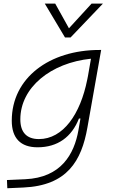

<svg xmlns="http://www.w3.org/2000/svg" viewBox="-20 -796 626 1051"><path d="M20 234.4 107.9 230.5C347.7 219.7 426.3 85 458.5 -98.1L533.7 -522.5H524.4C251 -522.5 44.4 -370.1 44.4 -135.3C44.4 -39.6 92.8 10.3 185.5 10.3C295.9 10.3 372.6 -46.4 412.1 -147H420.4L409.2 -82.5C386.2 46.9 315.4 176.3 117.7 185.1L18.1 189.5ZM478 -474.6 461.4 -379.4 457.5 -359.9C419.9 -170.9 325.7 -34.7 192.9 -34.7C126 -34.7 91.3 -71.8 91.3 -142.6C91.3 -316.9 257.8 -452.1 478 -474.6ZM335.9 -590.8H366.2L543.5 -776.4H481.4L357.4 -641.1L282.2 -776.4H225.1Z"/></svg>

Font: Cascadia Code PL ExtraLight
Style: Italic
Weight: 200
Italic angle: -10°
Monospace: yes
Designer: Aaron Bell
Foundry: Saja Typeworks
Version: Version 2404.023